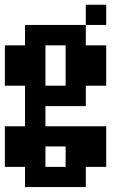

<svg xmlns="http://www.w3.org/2000/svg" viewBox="-20 -629 540 790"><path d="M167 -276.4H250V-442.4H167ZM167 -26.4V57.6H250V-26.4ZM0 57.6V-109.4H83V-276.4H0V-442.4H83V-526.4H333V-442.4H417V-276.4H333V-192.4H167V-109.4H417V57.6H333V140.6H83V57.6ZM333 -526.4V-609.4H417V-526.4Z"/></svg>

Font: KH Dot Dougenzaka 12
Style: Regular
Weight: 400
Designer: Original version for X68000 by Keitarou Hiraki (http://hp.vector.co.jp/authors/VA000874/) / TrueType conversion by Homem
Version: Version 1.00.20150527